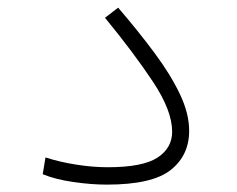

<svg xmlns="http://www.w3.org/2000/svg" viewBox="-20 -486 626 507"><path d="M262.2 1.5Q220.7 1.5 173.6 -5.4Q126.5 -12.2 92.8 -25.9L100.1 -70.3Q137.7 -58.1 181.2 -51.3Q224.6 -44.4 264.6 -44.4Q356.9 -44.4 395.8 -69.8Q434.6 -95.2 434.6 -138.2Q434.6 -193.8 384 -270Q333.5 -346.2 257.3 -439L292 -465.8Q345.2 -403.8 387.7 -346.7Q430.2 -289.6 454.8 -238Q479.5 -186.5 479.5 -140.6Q479.5 -75.7 430.7 -37.1Q381.8 1.5 262.2 1.5Z"/></svg>

Font: Cascadia Code NF ExtraLight
Style: Regular
Weight: 200
Monospace: yes
Designer: Aaron Bell
Foundry: Saja Typeworks
Version: Version 2404.023; ttfautohint (v1.8.4)